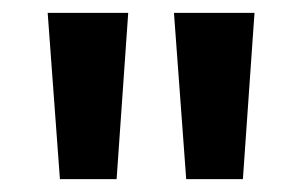

<svg xmlns="http://www.w3.org/2000/svg" viewBox="-20 -734 469 298"><path d="M179 -714H54L73 -456H161ZM375 -714H250L269 -456H357Z"/></svg>

Font: Noto Sans Ethiopic Cond SemBd
Style: Regular
Weight: 600
Width: 3
Designer: Monotype Design Team
Foundry: Monotype Imaging Inc.
Version: Version 2.102